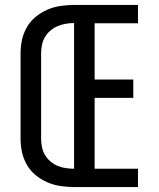

<svg xmlns="http://www.w3.org/2000/svg" viewBox="-20 -755 640 775"><path d="M279 0Q252 0 224.5 -4Q197 -8 171.5 -19Q146 -30 124.5 -47.5Q103 -65 89 -89Q75 -113 69 -140Q63 -167 63 -195V-540Q63 -568 69 -595Q75 -622 89 -646Q103 -670 124.5 -687.5Q146 -705 171.5 -716Q197 -727 224.5 -731Q252 -735 279 -735H537V-661H362V-434H518V-360H362V-74H537V0ZM279 -74V-662Q262 -662 245 -659Q228 -656 212.5 -649.5Q197 -643 183.5 -631.5Q170 -620 161.5 -605.5Q153 -591 149.5 -574Q146 -557 146 -540V-195Q146 -178 149.5 -161Q153 -144 161.5 -129.5Q170 -115 183.5 -103.5Q197 -92 212.5 -85.5Q228 -79 245 -76.5Q262 -74 279 -74Z"/></svg>

Font: Zed Mono Extended
Style: Regular
Weight: 400
Width: 7
Monospace: yes
Designer: Belleve Invis
Foundry: Belleve Invis
Version: Version 1.0.0; ttfautohint (v1.8.4)